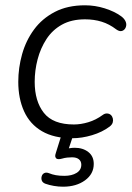

<svg xmlns="http://www.w3.org/2000/svg" viewBox="-20 -514 499 725"><path d="M253 8Q184 8 138.5 -18.5Q93 -45 71 -93.5Q49 -142 49 -205Q49 -258 63.5 -309.5Q78 -361 108.5 -402.5Q139 -444 187 -469Q235 -494 301 -494Q339 -494 375.5 -482.5Q412 -471 437 -453Q448 -445 453 -435.5Q458 -426 456.5 -417Q455 -408 449.5 -402.5Q444 -397 436.5 -396.5Q429 -396 419 -403Q393 -423 364 -432Q335 -441 301 -441Q250 -441 214 -421Q178 -401 155.5 -366.5Q133 -332 122 -290Q111 -248 111 -205Q111 -132 145.5 -88Q180 -44 259 -44Q285 -44 313.5 -52.5Q342 -61 368 -80Q376 -86 384.5 -85.5Q393 -85 398.5 -80Q404 -75 406 -67Q408 -59 405.5 -51Q403 -43 394 -36Q366 -15 327.5 -3.5Q289 8 253 8ZM218 191Q201 191 183.5 188Q166 185 152 180Q141 176 138 168Q135 160 137.5 151.5Q140 143 147.5 139.5Q155 136 165 140Q177 145 191 147.5Q205 150 223 150Q251 150 269 139Q287 128 287 108Q287 95 278 87.5Q269 80 252 80Q244 80 234 81Q224 82 214 85Q207 87 201.5 87Q196 87 192 84Q189 80 188.5 76Q188 72 191 63L217 -20H262L237 55L216 51Q229 48 240.5 46Q252 44 262 44Q293 44 313.5 60Q334 76 334 105Q334 143 301 167Q268 191 218 191Z"/></svg>

Font: Nunito ExtraLight Light
Style: Italic
Weight: 300
Italic angle: -9°
Version: Version 3.602